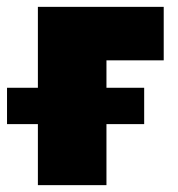

<svg xmlns="http://www.w3.org/2000/svg" viewBox="-28 -540 520 560"><path d="M82.5 0V-520H449.5V-364H282.5V0ZM-7.5 -178V-284H392.5V-178Z"/></svg>

Font: Geologica Roman Black
Style: Regular
Weight: 900
Designer: Sindre Bremnes, Frode Helland
Foundry: Monokrom Skriftforlag AS
Version: Version 1.010;gftools[0.9.28]